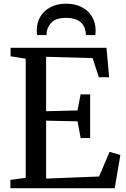

<svg xmlns="http://www.w3.org/2000/svg" viewBox="-20 -996 668 1016"><path d="M35 -44 116 -55V-685.5L36 -698V-743H543.5L557.5 -587H503L470 -688.5L224 -695.5V-407.5L390 -411.5L406.5 -496.5H457V-265.5H406.5L390.5 -354L224 -357.5V-51L504 -62L560 -192.5L617 -176L587 0H35ZM486 -834.5Q486 -821 484 -810.5H434.5Q434.5 -820.5 433.5 -827Q421 -901.5 330 -901.5Q279.5 -901.5 256 -880.2Q232.5 -859 227 -827Q226 -820.5 226 -810.5H176.5Q174.5 -821 174.5 -834.5Q174.5 -875.5 193.5 -907.8Q212.5 -940 247.8 -958.2Q283 -976.5 330 -976.5Q377 -976.5 412.5 -958.2Q448 -940 467 -907.8Q486 -875.5 486 -834.5Z"/></svg>

Font: Merriweather 12pt
Style: Regular
Weight: 400
Designer: Eben Sorkin
Foundry: Eben Sorkin
Version: Version 2.100